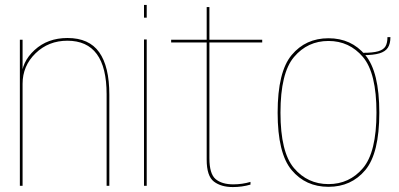

<svg xmlns="http://www.w3.org/2000/svg" viewBox="-20 -753 1617 778"><path d="M60.5 0H71.5V-458V-592H60.5ZM412 0H423V-369Q423 -483.5 382 -541.2Q341 -599 253.5 -599Q173 -599 120 -550.2Q67 -501.5 67 -436.5L71.5 -413.5Q71.5 -486 124 -537Q176.5 -588 253 -588Q332.5 -588 372.2 -534Q412 -480 412 -371Z M563.5 0H574.5V-593H563.5ZM563.5 -733V-681.5H574.5V-733Z M923.5 5Q961 5 995 -5V-16Q961.5 -6 925.5 -6Q879 -6 853.8 -27.2Q828.5 -48.5 828.5 -112V-581H1042.5V-592H828.5V-724.5H817.5V-592H673.5V-581H817.5V-106Q817.5 -39.5 846.8 -17.2Q876 5 923.5 5Z M1311 4Q1403.5 4 1460.2 -63.8Q1517 -131.5 1517 -296.5Q1517 -462 1460.2 -530Q1403.5 -598 1311 -598Q1218.5 -598 1161.8 -530Q1105 -462 1105 -296.5Q1105 -131.5 1161.8 -63.8Q1218.5 4 1311 4ZM1311 -7Q1226.5 -7 1171.5 -71.5Q1116.5 -136 1116.5 -296.5Q1116.5 -457.5 1171.5 -522.2Q1226.5 -587 1311 -587Q1395.5 -587 1450.5 -522.2Q1505.5 -457.5 1505.5 -296.5Q1505.5 -136 1450.5 -71.5Q1395.5 -7 1311 -7ZM1450.5 -539V-529.5Q1493.5 -529.5 1517.5 -536.8Q1541.5 -544 1551.8 -560Q1562 -576 1562 -602.5H1550Q1550 -579 1542 -565.2Q1534 -551.5 1512.5 -545.2Q1491 -539 1450.5 -539Z"/></svg>

Font: Anybody Thin
Style: Regular
Weight: 100
Designer: Tyler Finck
Foundry: Etcetera Type Company
Version: Version 1.114;gftools[0.9.25]